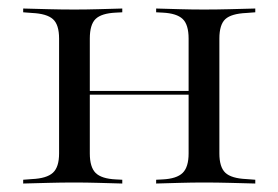

<svg xmlns="http://www.w3.org/2000/svg" viewBox="-20 -433 657 453"><path d="M461.3 -2.4Q432.3 -2.4 405.6 -1.6Q379 -0.8 348.4 0V-8.9L363.7 -9.7Q396.8 -11.3 410.9 -25Q425 -38.7 425 -71V-206.5H497.6V-71Q497.6 -38.7 511.7 -25.4Q525.8 -12.1 561.3 -10.5L582.3 -8.9V0Q550 -0.8 521 -1.6Q491.9 -2.4 461.3 -2.4ZM155.6 -2.4Q124.2 -2.4 95.6 -1.6Q66.9 -0.8 34.7 0V-8.9L55.6 -10.5Q90.3 -12.1 104.8 -25.4Q119.4 -38.7 119.4 -71V-341.9Q119.4 -375 104.8 -387.9Q90.3 -400.8 55.6 -402.4L34.7 -404V-412.9Q66.9 -412.1 95.6 -411.3Q124.2 -410.5 155.6 -410.5Q183.9 -410.5 210.9 -411.3Q237.9 -412.1 268.5 -412.9V-404L253.2 -403.2Q219.4 -401.6 205.6 -388.3Q191.9 -375 191.9 -341.9V-71Q191.9 -38.7 205.6 -25Q219.4 -11.3 253.2 -9.7L268.5 -8.9V0Q237.9 -0.8 210.9 -1.6Q183.9 -2.4 155.6 -2.4ZM425 -206.5V-341.9Q425 -375 410.9 -388.3Q396.8 -401.6 363.7 -403.2L348.4 -404V-412.9Q379 -412.1 405.6 -411.3Q432.3 -410.5 461.3 -410.5Q491.9 -410.5 521 -411.3Q550 -412.1 582.3 -412.9V-404L561.3 -402.4Q525.8 -400.8 511.7 -387.9Q497.6 -375 497.6 -341.9V-206.5ZM166.1 -209.7V-218.5H451.6V-209.7Z"/></svg>

Font: Playfair 144pt SemiExpanded Light
Style: Regular
Weight: 300
Width: 6
Designer: Claus Eggers Sørensen
Foundry: Claus Eggers Sørensen
Version: Version 2.203